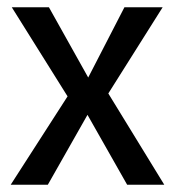

<svg xmlns="http://www.w3.org/2000/svg" viewBox="-20 -510 483 530"><path d="M9.5 0 166.5 -244 12.5 -490H115L223.5 -296L323.5 -490H429L279 -252L433.5 0H331L221.5 -193L112 0Z"/></svg>

Font: Cabin
Style: Regular
Weight: 400
Width: 4
Designer: Pablo Impallari
Foundry: Pablo Impallari. http://www.impallari.com Igino Marini. http://www.ikern.com
Version: Version 3.001